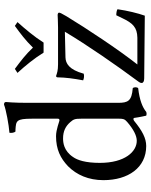

<svg xmlns="http://www.w3.org/2000/svg" viewBox="83 -821 750 956"><g transform="rotate(-90 458.0 -343.0)"><path d="M334 -50C339 -54 348 -56 349 -49C352 -25 360 10 360 10C368 13 373 12 379 10C401 -8 436 -23 497 -30C503 -36 503 -51 497 -57C433 -62 424 -81 424 -130V-583C424 -648 428 -688 428 -688C428 -695 424 -698 415 -698C390 -688 315 -674 275 -671C273 -663 275 -647 281 -641C284 -641 287 -641 290 -641C334 -638 345 -638 345 -559V-431C345 -424 343 -422 336 -422C332 -422 291 -439 258 -439C192 -439 148 -417 108 -379C65 -336 39 -277 39 -203C39 -80 101 10 209 10C248 10 285 -10 334 -50ZM345 -124C345 -105 343 -97 329 -85C292 -53 260 -37 235 -37C181 -37 125 -96 125 -221C125 -293 139 -333 154 -354C185 -401 227 -404 247 -404C283 -404 308 -391 328 -368C342 -352 345 -345 345 -314ZM557 -439C555 -439 551 -435 551 -433C550 -388 545 -353 536 -304C545 -300 557 -298 569 -301C589 -374 620 -391 650 -392L778 -395C710 -281 610 -137 532 -32C523 -20 523 -17 523 -12C523 -5 531 0 546 0L858 3C870 -31 883 -83 890 -133C884 -137 872 -139 860 -139L846 -110C821 -57 800 -35 748 -34H615C689 -128 793 -285 855 -387C870 -412 873 -420 873 -424C873 -428 868 -431 861 -431C856 -431 828 -429 799 -429H616C584 -429 572 -434 557 -439ZM674 -501H724C753 -547 791 -592 826 -631L807 -644C770 -617 736 -592 699 -554C665 -590 632 -615 593 -644L573 -631C608 -593 645 -548 674 -501Z"/></g></svg>

Font: Libertinus Math
Style: Regular
Weight: 400
Designer: Philipp H. Poll, Khaled Hosny
Foundry: Caleb Maclennan
Version: Version 7.050;RELEASE